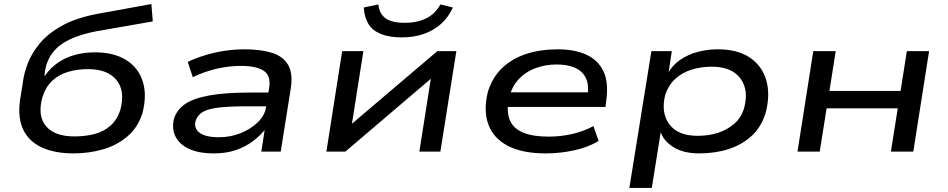

<svg xmlns="http://www.w3.org/2000/svg" viewBox="-20 -750 4691 950"><path d="M344 9Q252 9 188 -20Q124 -49 95.5 -107.5Q67 -166 79 -254L93 -341Q98 -386 117.5 -436.5Q137 -487 177 -535.5Q217 -584 287 -623Q357 -662 465 -682L729 -730L736 -644L455 -595Q381 -581 326.5 -555.5Q272 -530 241 -490Q210 -450 202 -394L200 -375H202Q231 -416 269 -441.5Q307 -467 353 -479Q399 -491 450 -491Q543 -491 603.5 -453.5Q664 -416 686 -348Q708 -280 685 -191Q663 -120 611 -75.5Q559 -31 489.5 -11Q420 9 344 9ZM348 -75Q402 -75 448 -87Q494 -99 527.5 -129Q561 -159 576 -209Q600 -301 556 -354.5Q512 -408 415 -408Q363 -408 317 -394.5Q271 -381 238 -350Q205 -319 189 -266Q165 -176 208 -125.5Q251 -75 348 -75Z M1038 9Q962 9 914 -14Q866 -37 847.5 -76Q829 -115 841 -163Q855 -207 895.5 -235Q936 -263 1014 -277.5Q1092 -292 1217 -292H1329L1319 -224H1199Q1113 -224 1060.5 -217.5Q1008 -211 982.5 -195.5Q957 -180 948 -152Q938 -116 967 -93.5Q996 -71 1064 -71Q1121 -71 1171.5 -91.5Q1222 -112 1256 -145.5Q1290 -179 1296 -218L1312 -317Q1321 -376 1284.5 -400Q1248 -424 1172 -424Q1115 -424 1054.5 -410.5Q994 -397 934 -368L909 -444Q952 -464 999 -478Q1046 -492 1094.5 -499Q1143 -506 1189 -506Q1269 -506 1324.5 -489Q1380 -472 1405 -430Q1430 -388 1419 -314L1369 0H1273L1290 -110L1293 -111Q1269 -80 1232 -52Q1195 -24 1147.5 -7.5Q1100 9 1038 9Z M1595 0 1673 -497H1778L1720 -129H1711L2144 -497H2238L2159 0H2055L2113 -369H2122L1689 0ZM1967 -565Q1907 -565 1865.5 -581.5Q1824 -598 1803.5 -630.5Q1783 -663 1780 -713L1852 -728Q1857 -681 1888.5 -659Q1920 -637 1983 -637Q2044 -637 2088.5 -659Q2133 -681 2159 -728L2221 -713Q2199 -665 2163 -632.5Q2127 -600 2078 -582.5Q2029 -565 1967 -565Z M2681 9Q2565 9 2493.5 -28Q2422 -65 2396.5 -134Q2371 -203 2394 -296Q2416 -367 2464.5 -413.5Q2513 -460 2583.5 -483Q2654 -506 2741 -506Q2822 -506 2880 -480Q2938 -454 2965 -399Q2992 -344 2980 -255L2976 -221H2467L2478 -293H2914L2886 -269Q2896 -327 2879.5 -362.5Q2863 -398 2825.5 -414.5Q2788 -431 2734 -431Q2677 -431 2626.5 -411.5Q2576 -392 2541.5 -352.5Q2507 -313 2497 -253L2496 -251Q2486 -192 2504 -152.5Q2522 -113 2569.5 -93.5Q2617 -74 2695 -74Q2752 -74 2809 -86.5Q2866 -99 2916 -126L2942 -53Q2893 -22 2822.5 -6.5Q2752 9 2681 9Z M3094 180 3203 -497H3304L3287 -384H3283Q3306 -427 3345.5 -454Q3385 -481 3433 -493.5Q3481 -506 3531 -506Q3629 -506 3689.5 -465.5Q3750 -425 3771 -354.5Q3792 -284 3769 -194Q3748 -123 3700 -78.5Q3652 -34 3585.5 -12.5Q3519 9 3440 9Q3360 9 3310.5 -23Q3261 -55 3248 -100L3250 -101L3205 180ZM3432 -78Q3487 -78 3533 -93Q3579 -108 3613.5 -138Q3648 -168 3662 -216Q3686 -305 3643 -362.5Q3600 -420 3502 -420Q3448 -420 3402 -405.5Q3356 -391 3322.5 -361Q3289 -331 3272 -283Q3249 -193 3291.5 -135.5Q3334 -78 3432 -78Z M3926 0 4004 -497H4115L4084 -300H4436L4467 -497H4577L4499 0H4388L4422 -214H4070L4036 0Z"/></svg>

Font: Nunito Sans 7pt Expanded Medium
Style: Italic
Weight: 500
Width: 7
Italic angle: -9°
Designer: Vernon Adams
Foundry: Vernon Adams
Version: Version 3.101;gftools[0.9.27]